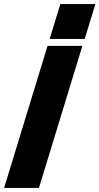

<svg xmlns="http://www.w3.org/2000/svg" viewBox="-25 -852 485 937"><path d="M302.4 -662H217.4L269.4 -832H354.4H355.4H440.4L388.4 -662H303.4ZM181 -543 207 -628H377L351 -543L191.1 -20L165.1 65H-4.9L21.1 -20Z"/></svg>

Font: Nordica Plus
Style: NordicaClassicBkObl
Weight: 900
Version: Version 1.01